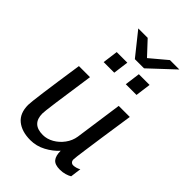

<svg xmlns="http://www.w3.org/2000/svg" viewBox="-268 -1033 1153 1153"><g transform="rotate(45 308.5 -456.5)"><path d="M155 -155Q155 -65 248 -65Q283 -65 316.5 -84Q350 -103 374 -135.5Q398 -168 404 -207L447 -511H541L510 -302Q503 -252 492.5 -178.5Q482 -105 482 -92Q482 -79 489 -72Q496 -65 506 -65Q517 -65 530.5 -69Q544 -73 553 -79L544 -10Q531 -2 511 4Q491 10 467 10Q425 10 408 -10.5Q391 -31 391 -74Q360 -39 314 -14.5Q268 10 217 10Q144 10 101 -25Q58 -60 58 -131Q58 -170 109 -511H203Q154 -178 155 -155ZM364 -834 470 -923H550L395 -778H317L201 -923H281ZM287 -633H197L210 -731H300ZM476 -633H385L398 -731H489Z"/></g></svg>

Font: Chivo
Style: Italic
Weight: 400
Italic angle: -8.05°
Designer: Hector Gatti
Foundry: Omnibus-Type
Version: Version 1.007